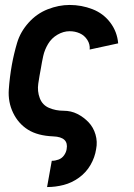

<svg xmlns="http://www.w3.org/2000/svg" viewBox="-20 -550 540 775"><path d="M170 205 189 99H190Q203 99 216.5 94Q230 89 238.5 77Q247 65 249 52Q258 3 195 0.5Q132 -2 93 -26.5Q54 -51 33 -94.5Q12 -138 15.5 -188.5Q19 -239 28 -289Q36 -333 49 -377Q62 -421 95 -458Q128 -495 172.5 -512.5Q217 -530 261 -530Q309 -530 353 -513Q397 -496 425 -459Q453 -422 457 -375L342 -350Q344 -371 332.5 -389Q321 -407 302 -415.5Q283 -424 261 -424Q236 -424 212 -410Q188 -396 174 -372.5Q160 -349 154.5 -324Q149 -299 145 -274Q139 -243 134.5 -212.5Q130 -182 140.5 -154Q151 -126 178 -114.5Q205 -103 236 -103Q267 -103 292.5 -90Q318 -77 337.5 -56.5Q357 -36 365.5 -7Q374 22 368 52Q363 85 345.5 115.5Q328 146 299 167Q270 188 237 196.5Q204 205 171 205Z"/></svg>

Font: Iosevka SS08
Style: Bold Italic
Weight: 700
Italic angle: -10°
Monospace: yes
Designer: Belleve Invis
Foundry: Belleve Invis
Version: 2.1.0; ttfautohint (v1.8.2)